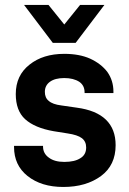

<svg xmlns="http://www.w3.org/2000/svg" viewBox="-20 -741 514 767"><path d="M173.8 -721.2 236.8 -643.1 299.8 -721.2H397L282.2 -569.8H190.9L76.2 -721.2ZM89.8 -38.1Q36.1 -81.1 36.1 -153.8V-158.2H151.9V-155.8Q151.9 -127.4 175.8 -110.8Q198.2 -94.2 236.8 -94.2Q278.3 -94.2 300.8 -108.9Q324.2 -122.6 324.2 -151.9Q324.2 -175.8 307.1 -189Q290 -202.1 250 -208L194.8 -216.8Q118.7 -230 80.1 -265.1Q43 -299.3 43 -365.2Q43 -439.9 98.1 -482.9Q151.9 -525.9 236.8 -525.9Q296.9 -525.9 339.8 -506.8Q384.3 -486.3 409.2 -453.1Q433.1 -418.9 433.1 -375V-369.1H317.9V-372.1Q317.9 -399.4 296.9 -414.1Q273.4 -429.2 236.8 -429.2Q199.7 -429.2 179.2 -414.1Q159.2 -399.4 159.2 -374Q159.2 -350.1 174.8 -337.9Q189.9 -324.2 225.1 -319.8L286.1 -311Q363.8 -300.8 402.8 -263.2Q441.9 -225.6 441.9 -161.1Q441.9 -81.1 383.8 -38.1Q324.2 5.9 232.9 5.9Q145 5.9 89.8 -38.1Z"/></svg>

Font: D-DIN-PRO
Style: Bold
Weight: 700
Designer: Charles Nix
Foundry: Datto Inc.
Version: Version 1.000;hotconv 1.0.109;makeotfexe 2.5.65596